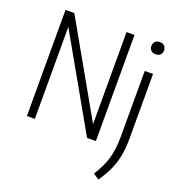

<svg xmlns="http://www.w3.org/2000/svg" viewBox="-169 -891 1164 1258"><g transform="rotate(20 413.0 -262.0)"><path d="M502 -740H557.5V0H496L132 -641.5V0H76.5V-740H138L502 -98.5ZM618.5 204Q663.5 133.5 682.2 69.5Q701 5.5 701 -84V-541.5H759V-89.5Q759 -22.5 748.8 30.2Q738.5 83 717 130.2Q695.5 177.5 659 231ZM686 -710.5Q686 -730 697.8 -741.8Q709.5 -753.5 730 -753.5Q750.5 -753.5 762.2 -741.8Q774 -730 774 -710.5Q774 -691 762.2 -679.8Q750.5 -668.5 730 -668.5Q709.5 -668.5 697.8 -679.8Q686 -691 686 -710.5Z"/></g></svg>

Font: Encode Sans Condensed Light
Style: Regular
Weight: 300
Width: 3
Designer: Multiple Designers
Foundry: Impallari Type
Version: Version 2.000